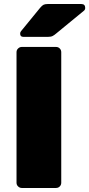

<svg xmlns="http://www.w3.org/2000/svg" viewBox="-20 -933 443 953"><path d="M88 0Q78 0 70 -7.5Q62 -15 62 -26V-674Q62 -685 70 -692.5Q78 -700 88 -700H258Q269 -700 276.5 -692.5Q284 -685 284 -674V-26Q284 -15 276.5 -7.5Q269 0 258 0ZM96 -750Q80 -750 80 -766Q80 -774 85 -779L179 -894Q189 -906 196.5 -909.5Q204 -913 216 -913H384Q403 -913 403 -893Q403 -886 398 -881L258 -766Q250 -759 241.5 -754.5Q233 -750 218 -750Z"/></svg>

Font: Rubik ExtraBold
Style: Regular
Weight: 800
Designer: Hubert and Fischer
Foundry: Hubert and Fischer
Version: Version 2.300;gftools[0.9.30]